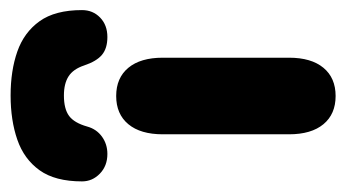

<svg xmlns="http://www.w3.org/2000/svg" viewBox="-214 -488 668 371"><g transform="rotate(-90 120.5 -303.0)"><path d="M46 -79Q46 -36 65.5 -12.5Q85 11 120 11Q155 11 174.5 -12.5Q194 -36 194 -79V-323Q194 -366 174.5 -389.5Q155 -413 120 -413Q85 -413 65.5 -389.5Q46 -366 46 -323ZM61 -469Q68 -494 81.5 -504Q95 -514 121 -514Q144 -514 158 -505Q172 -496 179 -475Q187 -451 199.5 -440.5Q212 -430 234 -430Q257 -430 271.5 -444Q286 -458 286 -479Q286 -531 264.5 -561Q243 -591 206 -604Q169 -617 121 -617Q73 -617 35.5 -604Q-2 -591 -23.5 -561Q-45 -531 -45 -479Q-45 -459 -30 -444.5Q-15 -430 8 -430Q27 -430 41.5 -440.5Q56 -451 61 -469Z"/></g></svg>

Font: Beiruti Black
Style: Regular
Weight: 900
Designer: Arlette Boutros
Foundry: Boutros
Version: Version 1.41